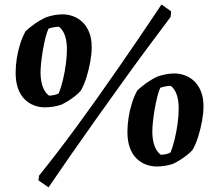

<svg xmlns="http://www.w3.org/2000/svg" viewBox="-20 -725 946 850"><path d="M178.6 -249.8Q154 -249.8 131 -258.4Q107.9 -267.1 89.1 -285.5Q70.3 -303.9 59.8 -333.2Q49.2 -362.4 49.2 -404.1Q49.2 -432.8 54.1 -465.4Q59.1 -498 69 -529.6Q78.9 -561.3 93.1 -586.6Q108.7 -600.9 123 -611.8Q137.3 -622.7 152.1 -631.6Q167 -640.5 181.5 -647.7Q201.4 -654.6 220.5 -658.1Q239.7 -661.5 258 -661.5Q280.6 -661.5 303.2 -653.3Q325.9 -645.1 344.4 -627.9Q362.9 -610.8 374.4 -583Q386 -555.2 386 -515.5Q386 -487.1 379.6 -451.4Q373.2 -415.7 362.4 -381.4Q351.6 -347.2 337.3 -322.9Q325.8 -310.1 311.7 -299.2Q297.7 -288.2 282.8 -278.8Q268 -269.4 250.8 -261.2Q214.9 -249.8 178.6 -249.8ZM196.8 -301.7Q205.7 -301.7 218.5 -304Q231.3 -306.3 240.2 -312Q250.6 -337.5 258.9 -372.4Q267.1 -407.2 271.6 -441.8Q276.1 -476.4 276.1 -500.8Q277.1 -538.8 268 -565.9Q258.9 -593.1 241.1 -606.8Q231.8 -606.8 217.6 -604.2Q203.3 -601.7 194.7 -598.1Q187.2 -582.1 181 -556.7Q174.8 -531.2 169.8 -502.6Q164.9 -474 162.1 -447.4Q159.4 -420.7 159.4 -402.8Q159.9 -367.2 169 -341.5Q178.1 -315.9 196.8 -301.7ZM194.9 104.4 150.2 73.4 153.1 52.2Q189.4 7.4 230.3 -45.8Q271.2 -99 315.4 -159Q359.5 -219 406.3 -284.8Q453.1 -350.7 501.2 -420.1Q549.3 -489.5 598.2 -561.2Q647 -633 695 -705.2L737.7 -674.6L735.3 -650Q688 -587 633 -513.1Q578.1 -439.2 520.7 -359.1Q463.2 -279 405.6 -198.2Q348 -117.3 294.5 -40.3Q241.1 36.7 194.9 104.4ZM673.5 12Q649 12 625.9 3.3Q602.8 -5.3 584 -23.8Q565.3 -42.2 554.7 -71.4Q544.1 -100.7 544.1 -142.3Q544.1 -171 549.1 -203.6Q554 -236.3 563.9 -267.9Q573.8 -299.5 588 -324.8Q603.6 -339.1 617.9 -350Q632.2 -361 647 -369.9Q661.9 -378.8 676.4 -385.9Q696.3 -392.9 715.4 -396.3Q734.6 -399.8 752.9 -399.8Q775.5 -399.8 798.1 -391.6Q820.8 -383.4 839.3 -366.2Q857.8 -349 869.3 -321.2Q880.9 -293.4 880.9 -253.7Q880.9 -225.4 874.5 -189.6Q868.1 -153.9 857.3 -119.7Q846.5 -85.5 832.2 -61.1Q820.7 -48.4 806.6 -37.4Q792.6 -26.5 777.7 -17.1Q762.9 -7.6 745.7 0.6Q709.8 12 673.5 12ZM691.7 -39.9Q700.6 -39.9 713.4 -42.2Q726.3 -44.5 735.1 -50.2Q745.6 -75.7 753.8 -110.6Q762 -145.5 766.5 -180.1Q771 -214.7 771 -239Q772 -277 762.9 -304.2Q753.8 -331.3 736 -345Q726.7 -345 712.5 -342.5Q698.2 -339.9 689.6 -336.3Q682.1 -320.3 675.9 -294.9Q669.7 -269.5 664.7 -240.9Q659.8 -212.2 657 -185.6Q654.3 -159 654.3 -141Q654.8 -105.4 663.9 -79.8Q673 -54.1 691.7 -39.9Z"/></svg>

Font: Labrada
Style: Italic
Weight: 400
Italic angle: -7°
Designer: Mercedes Jáuregui
Foundry: Omnibus-Type Team
Version: Version 1.000